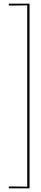

<svg xmlns="http://www.w3.org/2000/svg" viewBox="-20 -800 220 1040"><path d="M47.5 -770 127.5 -771V211L47.5 210H27.5V220H140V-780H27.5V-770Z"/></svg>

Font: Znikomit
Style: Regular
Weight: 100
Designer: gluk
Foundry: gluk
Version: Version 0.55